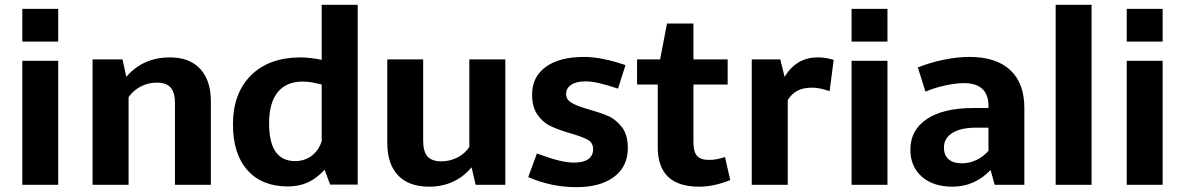

<svg xmlns="http://www.w3.org/2000/svg" viewBox="-20 -772 4949 802"><path d="M73.2 -734.9H223.1V-598.1H73.2ZM73.2 -518.1H223.1V0H73.2Z M689.9 -532.2Q772 -532.2 816.4 -484.1Q860.8 -436 860.8 -348.1V0H710.9V-339.8Q710.9 -385.7 692.9 -406.2Q674.8 -426.8 634.8 -426.8Q598.6 -426.8 567.4 -410.4Q536.1 -394 517.1 -366.2V0H366.7V-523.9H491.7L507.8 -451.2Q577.1 -532.2 689.9 -532.2Z M1335.9 -63Q1302.7 -26.9 1265.9 -10Q1229 6.8 1182.1 6.8Q1074.2 6.8 1013.7 -61Q953.1 -128.9 953.1 -252Q953.1 -382.8 1028.6 -457.5Q1104 -532.2 1235.8 -532.2Q1273.9 -532.2 1323.7 -522V-752H1474.1V-1H1358.9ZM1323.7 -182.1V-418.9Q1294.9 -425.8 1279.3 -428.5Q1263.7 -431.2 1244.1 -431.2Q1176.3 -431.2 1140.1 -387Q1104 -342.8 1104 -256.8Q1104 -98.6 1212.9 -99.1Q1252 -99.1 1281.5 -121.1Q1311 -143.1 1323.7 -182.1Z M1747.6 -184.1Q1747.6 -139.2 1765.6 -118.7Q1783.7 -98.1 1823.7 -98.1Q1858.9 -98.1 1890.4 -114Q1921.9 -129.9 1940.4 -158.2V-523.9H2090.8V0H1966.8L1949.7 -73.2Q1916.5 -33.2 1871.6 -12.7Q1826.7 7.8 1772.5 7.8Q1687.5 7.8 1642.6 -39.6Q1597.7 -86.9 1597.7 -175.8V-523.9H1747.6Z M2592.8 -500 2561.5 -401.9Q2509.8 -418.9 2479.2 -425.5Q2448.7 -432.1 2424.8 -432.1Q2387.7 -432.1 2366.2 -418Q2344.7 -403.8 2344.7 -379.9Q2344.7 -356.9 2365.2 -344Q2385.7 -331.1 2426.8 -318.8Q2483.9 -302.7 2517.3 -288.8Q2550.8 -274.9 2576.7 -242.4Q2602.5 -210 2602.5 -153.8Q2602.5 -76.7 2545.2 -33.4Q2487.8 9.8 2387.7 9.8Q2282.7 9.8 2186.5 -32.2L2222.7 -130.9Q2279.8 -109.9 2315.2 -101.3Q2350.6 -92.8 2378.4 -92.8Q2417.5 -92.8 2437.5 -107.4Q2457.5 -122.1 2457.5 -148.9Q2457.5 -175.8 2434.6 -188.5Q2411.6 -201.2 2360.4 -215.8Q2312.5 -230 2280.5 -244.9Q2248.5 -259.8 2225.6 -292Q2202.6 -324.2 2202.6 -377Q2202.6 -451.2 2260 -492.7Q2317.4 -534.2 2419.4 -534.2Q2493.7 -534.2 2592.8 -500Z M2900.4 7.8Q2727.5 7.8 2727.5 -157.2V-418.9H2641.1V-523.9H2737.3L2766.1 -673.8H2876.5V-523.9H3019.5V-418.9H2876.5V-178.2Q2876.5 -138.2 2891.4 -121.1Q2906.2 -104 2942.4 -104Q2973.1 -104 3008.3 -116.2L3030.3 -20Q2962.4 7.8 2900.4 7.8Z M3395.5 -532.2Q3414.6 -532.2 3428 -530Q3441.4 -527.8 3462.4 -522L3445.3 -391.1Q3403.3 -406.2 3371.1 -405.8Q3335.9 -405.8 3311.5 -393.3Q3287.1 -380.9 3270.5 -354V0H3120.1V-523.9H3239.3L3257.3 -451.2Q3306.6 -532.2 3395.5 -532.2Z M3537.1 -734.9H3687V-598.1H3537.1ZM3537.1 -518.1H3687V0H3537.1Z M4258.8 -320.8V0H4134.8L4117.7 -62Q4085.4 -27.8 4045.2 -10Q4004.9 7.8 3959 7.8Q3877.9 7.8 3830.3 -34.2Q3782.7 -76.2 3782.7 -147Q3782.7 -229 3851.8 -274.9Q3920.9 -320.8 4044.9 -320.8H4108.9V-334Q4106 -424.8 4005.9 -424.8Q3971.7 -424.8 3926.8 -414.8Q3881.8 -404.8 3845.7 -389.2L3814 -490.2Q3865.7 -511.2 3922.9 -522.7Q3980 -534.2 4029.8 -534.2Q4140.6 -534.2 4199.7 -479.5Q4258.8 -424.8 4258.8 -320.8ZM3922.9 -155.8Q3922.9 -123.5 3942.4 -106.7Q3961.9 -89.8 3997.6 -89.8Q4029.8 -89.8 4059.3 -104Q4088.9 -118.2 4108.9 -142.1V-238.8H4057.6Q3993.7 -238.8 3958.3 -216.8Q3922.9 -194.8 3922.9 -155.8Z M4389.6 -752H4539.6V0H4389.6Z M4686.5 -734.9H4836.4V-598.1H4686.5ZM4686.5 -518.1H4836.4V0H4686.5Z"/></svg>

Font: Sarala
Style: Bold
Weight: 700
Designer: Andres Torresi
Foundry: Huerta Tipografica
Version: Version 1.004;PS 001.003;hotconv 1.0.70;makeotf.lib2.5.58329